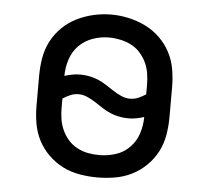

<svg xmlns="http://www.w3.org/2000/svg" viewBox="-44 -578 688 633"><g transform="rotate(5 300.0 -261.5)"><path d="M300 8Q271 8 241.5 3Q212 -2 186 -15Q160 -28 138.5 -49Q117 -70 103.5 -96Q90 -122 85 -151.5Q80 -181 80 -210V-310Q80 -339 85 -368.5Q90 -398 103.5 -424Q117 -450 138.5 -471Q160 -492 186.5 -505Q213 -518 242 -524.5Q271 -531 300 -531Q329 -531 358 -524.5Q387 -518 413.5 -505Q440 -492 461.5 -471Q483 -450 496.5 -424Q510 -398 515 -368.5Q520 -339 520 -310V-210Q520 -181 515 -151.5Q510 -122 496.5 -96Q483 -70 461.5 -49Q440 -28 414 -15Q388 -2 358.5 3Q329 8 300 8ZM385 -260Q399 -260 412 -265.5Q425 -271 437 -279V-310Q437 -329 434 -348Q431 -367 423 -384Q415 -401 402 -415.5Q389 -430 372 -438.5Q355 -447 336 -451Q317 -455 298 -455Q271 -455 244.5 -445.5Q218 -436 199 -416.5Q180 -397 171.5 -370Q163 -343 163 -316Q175 -320 188 -322.5Q201 -325 215 -325Q230 -325 245.5 -322Q261 -319 275 -313Q289 -307 302 -298.5Q315 -290 328 -281.5Q341 -273 355.5 -266.5Q370 -260 385 -260ZM300 -66Q328 -66 354.5 -74.5Q381 -83 400.5 -103Q420 -123 428.5 -150Q437 -177 437 -204Q425 -200 412 -197.5Q399 -195 385 -195Q370 -195 354.5 -198Q339 -201 325 -207Q311 -213 298 -221.5Q285 -230 272 -238.5Q259 -247 244.5 -253.5Q230 -260 215 -260Q201 -260 188 -254.5Q175 -249 163 -241V-210Q163 -191 166 -172.5Q169 -154 177 -136.5Q185 -119 197.5 -105Q210 -91 227 -82Q244 -73 262.5 -69.5Q281 -66 300 -66Z"/></g></svg>

Font: Bmono
Style: Regular
Weight: 400
Monospace: yes
Designer: Belleve Invis
Foundry: Belleve Invis
Version: Version 11.2.2; ttfautohint (v1.8.2)